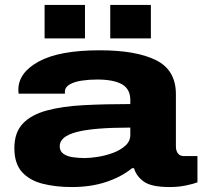

<svg xmlns="http://www.w3.org/2000/svg" viewBox="-20 -743 817 775"><path d="M160 -588V-723H323V-588ZM425 -588V-723H589V-588ZM270 12Q204 12 151.5 -1.5Q99 -15 68.5 -49Q38 -83 38 -145Q38 -208 72 -244Q106 -280 169 -297Q232 -314 317.5 -318.5Q403 -323 506 -323V-339Q506 -384 472 -403Q438 -422 372 -422Q339 -422 309.5 -417.5Q280 -413 261 -402Q242 -391 242 -373V-365H55Q54 -372 54 -380Q54 -450 137 -495Q220 -540 382 -540Q530 -540 610 -500Q690 -460 690 -363V-152Q690 -135 698 -124Q706 -113 723 -113H777V-7Q762 -1 731 5.5Q700 12 665 12Q591 12 560.5 -10Q530 -32 521 -64H513Q470 -29 408.5 -8.5Q347 12 270 12ZM322 -105Q344 -105 375.5 -110Q407 -115 436.5 -126Q466 -137 486 -155Q506 -173 506 -198V-228Q357 -228 289 -210Q221 -192 221 -153Q221 -133 235.5 -122.5Q250 -112 273.5 -108.5Q297 -105 322 -105Z"/></svg>

Font: Archivo Expanded ExtraBold
Style: Regular
Weight: 800
Width: 7
Designer: Hector Gatti
Foundry: Omnibus-Type
Version: Version 2.001; ttfautohint (v1.8.3)